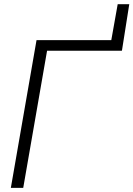

<svg xmlns="http://www.w3.org/2000/svg" viewBox="-20 -904 642 924"><path d="M566.9 -660.6H565.9V-659.7H206.5L91.8 0H32.2L155.8 -710.9H515.6L546.4 -883.8H602.1Z"/></svg>

Font: RobotoInd Light
Style: Italic
Weight: 300
Italic angle: -12°
Designer: Google
Version: Version 2.001151; 2014